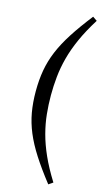

<svg xmlns="http://www.w3.org/2000/svg" viewBox="-129 -755 530 937"><g transform="rotate(15 135.5 -286.5)"><path d="M119 -286Q119 -239 123.8 -192Q128.5 -145 141.5 -95.8Q154.5 -46.5 178.5 7.2Q202.5 61 241 122.5L219 137.5Q168.5 73 134.5 20Q100.5 -33 80.2 -81.5Q60 -130 51.2 -179.5Q42.5 -229 42.5 -286Q42.5 -343 51.2 -392.5Q60 -442 80.2 -490.5Q100.5 -539 134.5 -592Q168.5 -645 219 -709.5L241 -694.5Q202.5 -633 178.5 -579.2Q154.5 -525.5 141.5 -476.2Q128.5 -427 123.8 -380Q119 -333 119 -286Z"/></g></svg>

Font: Newsreader 16pt
Style: Regular
Weight: 400
Designer: Hugues Gentile
Foundry: Production Type
Version: Version 1.003